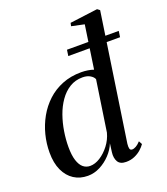

<svg xmlns="http://www.w3.org/2000/svg" viewBox="-149 -920 898 1035"><g transform="rotate(-20 300.0 -403.0)"><path d="M435 -79Q433 -61.5 435.8 -51.5Q438.5 -41.5 449.5 -41.5Q459.5 -41.5 472 -48.5Q484.5 -55.5 498 -70.5L508.5 -51Q499.5 -37.5 483.2 -23Q467 -8.5 445 1Q423 10.5 396.5 10.5Q362 10.5 349.5 -11Q337 -32.5 341 -64.5L347.5 -114Q334.5 -81 308 -52.8Q281.5 -24.5 247.5 -7Q213.5 10.5 177 10.5Q132 10.5 97.8 -11.5Q63.5 -33.5 44 -75.5Q24.5 -117.5 24.5 -178Q24.5 -229 37.2 -279.2Q50 -329.5 75 -374Q100 -418.5 137 -453Q174 -487.5 223 -507.2Q272 -527 332.5 -527Q352 -527 370.5 -524Q389 -521 403 -516L439.5 -763L366.5 -778.5L370.5 -796.5L529.5 -817L543.5 -806.5ZM395.5 -464Q391 -477 373.5 -487.8Q356 -498.5 329.5 -498.5Q287.5 -498.5 255 -478.2Q222.5 -458 198.8 -424Q175 -390 160 -347.8Q145 -305.5 137.8 -260Q130.5 -214.5 130.5 -171.5Q130.5 -124 140.2 -93.8Q150 -63.5 167 -49.5Q184 -35.5 206.5 -35.5Q235 -35.5 264.5 -54.2Q294 -73 318 -104.2Q342 -135.5 352 -173.5ZM302.5 -667H599.5L594.5 -632.5H297.5Z"/></g></svg>

Font: Merriweather 120pt
Style: Italic
Weight: 400
Italic angle: -7.8°
Version: Version 2.101